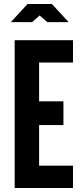

<svg xmlns="http://www.w3.org/2000/svg" viewBox="-20 -935 396 955"><path d="M53 0H343V-111H174.5V-313H295.5V-431H174.5V-624H343V-735H53ZM34 -825H140L177 -858L215.5 -825H321.5L238 -915H117Z"/></svg>

Font: League Gothic SemiExpanded
Style: Regular
Weight: 400
Width: 6
Designer: The League of Moveable Type
Version: Version 1.600; ttfautohint (v1.8.3)